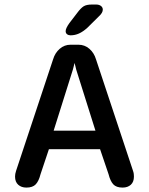

<svg xmlns="http://www.w3.org/2000/svg" viewBox="-20 -819 659 848"><path d="M96.5 9.5Q74.5 9.5 60.5 -3Q46.5 -15.5 46.5 -39Q46.5 -44.5 47.5 -51Q48.5 -57.5 51 -64.5L214.5 -557Q223 -585.5 243.8 -603.5Q264.5 -621.5 291.5 -621.5H326.5Q354 -621.5 374.8 -603.5Q395.5 -585.5 404 -557L567.5 -64.5Q570 -57.5 570.8 -51Q571.5 -44.5 571.5 -39Q571.5 -15.5 557.8 -3Q544 9.5 521.5 9.5Q493.5 9.5 480.2 -5Q467 -19.5 459.5 -49.5L422 -160H196L159 -49.5Q151.5 -19.5 138 -5Q124.5 9.5 96.5 9.5ZM217 -242H401.5L316.5 -512Q314.5 -520 312.8 -527.5Q311 -535 309 -541Q308 -535 306 -527.5Q304 -520 302 -512ZM291.5 -663Q282.5 -663 276.2 -667.8Q270 -672.5 270 -681.5Q270 -694 286.5 -717L321 -762Q337 -783.5 349.5 -791.2Q362 -799 386.5 -799H404.5Q417.5 -799 425.8 -792.8Q434 -786.5 434 -776.5Q434 -762.5 417.5 -747.5L365.5 -696Q346.5 -679 328.8 -671Q311 -663 291.5 -663Z"/></svg>

Font: Sono Monospace Medium
Style: Regular
Weight: 500
Designer: Tyler Finck
Foundry: Tyler Finck
Version: Version 2.112